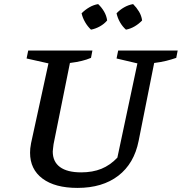

<svg xmlns="http://www.w3.org/2000/svg" viewBox="-20 -908 889 939"><path d="M359 11Q249 11 188 -34.5Q127 -80 127 -161Q127 -171 128 -182Q129 -193 132 -208L217 -598L110 -622L118 -661H432L425 -625Q404 -616 379 -610Q354 -604 322 -600L242 -203Q241 -191 239.5 -182.5Q238 -174 238 -167Q238 -117 273.5 -91Q309 -65 377 -65Q433 -65 476 -82.5Q519 -100 554 -137L652 -598L550 -622L558 -661H849L842 -625Q819 -617 793 -610.5Q767 -604 734 -600L658 -219Q636 -108 558.5 -48.5Q481 11 359 11ZM460 -888Q477 -872 489 -851.5Q501 -831 504 -808Q490 -791 468.5 -779Q447 -767 425 -763Q408 -779 396 -800Q384 -821 379 -843Q396 -860 416.5 -872Q437 -884 460 -888ZM631 -888Q648 -871 660 -851Q672 -831 675 -808Q659 -791 638.5 -779Q618 -767 596 -763Q579 -778 567 -799Q555 -820 550 -843Q566 -860 587 -872Q608 -884 631 -888Z"/></svg>

Font: Piazzolla Thin SemiBold
Style: Italic
Weight: 600
Italic angle: -11.3°
Version: Version 2.005